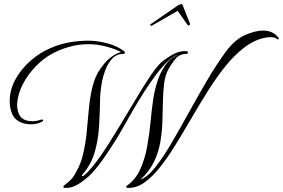

<svg xmlns="http://www.w3.org/2000/svg" viewBox="-20 -870 1370 930"><path d="M293 40Q288 40 287 36Q286 32 290 29Q304 18 317.5 6Q331 -6 339 -20L350 -39Q372 -78 383 -125.5Q394 -173 399.5 -225Q405 -277 409 -327.5Q413 -378 422 -423Q427 -449 434.5 -472.5Q442 -496 453 -516Q464 -535 482 -558Q500 -581 522 -596Q536 -606 547.5 -611Q559 -616 566 -618Q538 -633 494.5 -644.5Q451 -656 408 -656Q362 -656 316.5 -643.5Q271 -631 231 -609Q189 -586 152 -547.5Q115 -509 91 -463Q67 -417 63 -369Q62 -345 69 -324.5Q76 -304 93 -293Q101 -288 112.5 -285.5Q124 -283 136 -283Q158 -283 177 -290Q180 -291 184 -291Q189 -291 189 -288Q189 -282 178 -278Q158 -268 129 -268Q99 -268 75 -280Q48 -294 37.5 -321.5Q27 -349 27 -378Q27 -437 56 -488Q85 -539 130.5 -578Q176 -617 227 -638Q271 -657 317 -665Q363 -673 407 -673Q450 -673 498.5 -660.5Q547 -648 581 -622Q585 -619 585 -616V-615Q585 -609 578 -609Q545 -609 523.5 -586Q502 -563 489.5 -529Q477 -495 471.5 -459.5Q466 -424 465 -400Q464 -328 460 -260Q456 -192 438.5 -132Q421 -72 378 -23Q377 -22 377 -20Q377 -13 387 -20Q417 -46 448 -88Q479 -130 507.5 -175.5Q536 -221 558 -257Q600 -326 639.5 -392.5Q679 -459 713 -509Q747 -559 772 -577Q814 -607 837.5 -615.5Q861 -624 883 -622Q890 -622 890 -616Q890 -609 883 -609Q852 -609 833 -588Q814 -567 796 -535Q780 -506 775 -465.5Q770 -425 769 -377.5Q768 -330 766.5 -279.5Q765 -229 756 -179Q747 -129 724.5 -83.5Q702 -38 660 0Q694 -12 731.5 -59Q769 -106 809.5 -175Q850 -244 893.5 -323Q937 -402 982.5 -479.5Q1028 -557 1074 -620Q1118 -679 1167.5 -700.5Q1217 -722 1254 -722Q1302 -722 1328 -688Q1330 -686 1330 -683Q1330 -680 1327.5 -679Q1325 -678 1322 -681Q1316 -686 1308 -688Q1300 -690 1290 -690Q1277 -690 1262 -687Q1210 -676 1162 -639Q1114 -602 1070.5 -547.5Q1027 -493 986.5 -428.5Q946 -364 907 -297Q868 -230 830.5 -169Q793 -108 755 -60Q717 -12 678 15Q639 42 598 40Q593 40 591.5 36.5Q590 33 595 29Q636 1 659 -49.5Q682 -100 693 -161Q704 -222 709.5 -282Q715 -342 722 -388Q727 -425 740.5 -470Q754 -515 779.5 -552.5Q805 -590 845 -605Q821 -600 793.5 -574Q766 -548 736.5 -509Q707 -470 678 -424.5Q649 -379 623 -334Q597 -289 576.5 -252.5Q556 -216 542 -194Q510 -142 476.5 -95Q443 -48 410 -16L394 -3Q369 18 344 30Q319 42 293 40ZM716.7 -746.2Q715.7 -745.4 713.2 -745.4Q709.8 -745.4 707.3 -747.9Q704.9 -750.5 708.6 -752.2L835.8 -839.7Q849.9 -849.9 858.4 -849.9Q863.5 -849.9 864.9 -844.8L900.4 -754.7Q901.1 -753.9 900.7 -752.2Q900.2 -749.6 895.9 -747.5Q891.6 -745.4 889.6 -747.9L840.5 -817.6Z"/></svg>

Font: MonteCarlo
Style: Regular
Weight: 400
Designer: Robert E. Leuschke
Foundry: Robert E. Leuschke
Version: Version 1.010; ttfautohint (v1.8.3)